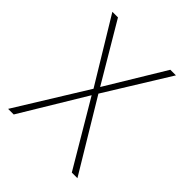

<svg xmlns="http://www.w3.org/2000/svg" viewBox="-194 -822 944 944"><g transform="rotate(45 277.5 -350.0)"><path d="M445 -700 261 -396 81 -700H42L244 -367L17 0H56L260 -338L460 0H499L278 -367L484 -700Z"/></g></svg>

Font: Jost ExtraLight
Style: Regular
Weight: 250
Version: Version 3.710